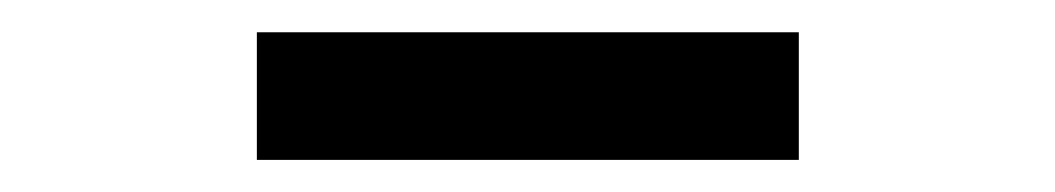

<svg xmlns="http://www.w3.org/2000/svg" viewBox="-20 -686 654 119"><path d="M139.2 -586.9V-666H475.1V-586.9Z"/></svg>

Font: IntelOne Mono Medium
Style: Regular
Weight: 500
Designer: Fred Shallcrass
Foundry: Frere-Jones Type LLC
Version: Version 1.200;hotconv 1.1.0;makeotfexe 2.6.0;FJTRelease1.2